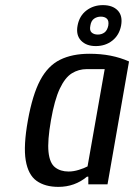

<svg xmlns="http://www.w3.org/2000/svg" viewBox="-20 -720 524 750"><path d="M208 10Q156 10 123 -13.5Q90 -37 80.5 -93.5Q71 -150 89 -250Q107 -350 137 -406.5Q167 -463 214.5 -486.5Q262 -510 329 -510Q374 -510 412 -502.5Q450 -495 484 -480L400 0H325V-30H320Q272 10 208 10ZM248 -50Q267 -50 288 -56.5Q309 -63 322 -70L389 -450H319Q287 -450 260.5 -433.5Q234 -417 213.5 -373.5Q193 -330 179 -250Q165 -170 169.5 -126.5Q174 -83 195 -66.5Q216 -50 248 -50ZM354 -540Q317 -540 296.5 -561.5Q276 -583 283 -620Q290 -658 317.5 -679Q345 -700 382 -700Q420 -700 440 -679Q460 -658 453 -620Q446 -583 419 -561.5Q392 -540 354 -540ZM362 -585Q377 -585 388 -593Q399 -601 403 -620Q406 -639 397.5 -647Q389 -655 374 -655Q359 -655 347.5 -647Q336 -639 333 -620Q329 -601 338 -593Q347 -585 362 -585Z"/></svg>

Font: Cuprum
Style: Italic
Weight: 400
Italic angle: -10°
Designer: Jovanny Lemonad
Foundry: Jovanny Lemonad
Version: Version 3.000